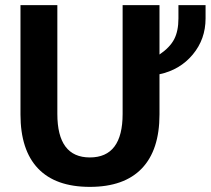

<svg xmlns="http://www.w3.org/2000/svg" viewBox="-20 -720 823 750"><path d="M783 -700V-648Q783 -567 733 -507Q683 -447 603 -430V-273Q603 -134 534 -62Q465 10 331 10Q197 10 128.5 -62Q60 -134 60 -273V-700H204V-275Q204 -105 331 -105Q459 -105 459 -275V-700H603V-507Q644 -535 660.5 -567Q677 -599 677 -648V-700Z"/></svg>

Font: Sarabun
Style: Bold
Weight: 700
Designer: Suppakit Chalermlarp | Katatrad Co.,Ltd.
Foundry: Cadson Demak Co.,Ltd.
Version: Version 1.000; ttfautohint (v1.6)